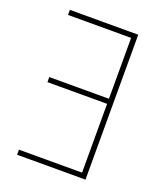

<svg xmlns="http://www.w3.org/2000/svg" viewBox="-133 -802 754 889"><g transform="rotate(20 244.0 -357.0)"><path d="M57 0V-25H368V-364H74V-389H368V-689H57V-714H394V0Z"/></g></svg>

Font: Noto Sans SemiCondensed Thin
Style: Regular
Weight: 100
Width: 4
Designer: Monotype Design Team
Foundry: Monotype Imaging Inc.
Version: Version 2.013; ttfautohint (v1.8.4.7-5d5b)